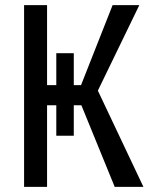

<svg xmlns="http://www.w3.org/2000/svg" viewBox="-20 -731 593 751"><path d="M524.9 -710.9 362.8 -376.5 541 0H428.7L298.3 -319.3H268.6V-200.2H200.2V-319.3H164.1V0H74.2V-710.9H164.1V-397.9H200.2V-522.9H268.6V-397.9H296.9L420.4 -710.9Z"/></svg>

Font: MAUL Condensed
Style: Condensed Regular
Weight: 400
Designer: MAUL
Version: Version 1.0; 2020; ttfautohint (v1.8.3)